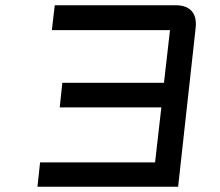

<svg xmlns="http://www.w3.org/2000/svg" viewBox="-20 -716 840 733"><path d="M133 -96 123 -3H660L727 -610C733 -666 705 -696 651 -696H189L178 -601H629L606 -400H218L208 -306H596L572 -96Z"/></svg>

Font: Smiley Sans Oblique
Style: Regular
Weight: 400
Italic angle: -8°
Designer: oooooohmygosh, Nagisa Chen, Janine Sui, Heda Shi, Jian Li
Foundry: atelierAnchor
Version: Version 2.0.1